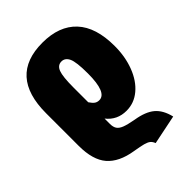

<svg xmlns="http://www.w3.org/2000/svg" viewBox="-225 -659 991 991"><g transform="rotate(-45 270.5 -164.0)"><path d="M477 193 316 226Q310 210 300 202Q290 194 270 188.5Q250 183 207 176Q114 161 69.5 109.5Q25 58 25 -45V-283Q25 -554 269 -554Q391 -554 456 -484.5Q521 -415 521 -278Q521 -200 496.5 -136Q472 -72 428 -35Q384 2 328 2Q260 2 219 -50V-11Q219 12 228 25.5Q237 39 259 47.5Q281 56 325 64Q393 75 428 104.5Q463 134 477 193ZM219 -276V-169Q231 -151 241.5 -143.5Q252 -136 267 -136Q323 -136 323 -275Q323 -360 309.5 -388Q296 -416 270 -416Q242 -416 230.5 -386Q219 -356 219 -276Z"/></g></svg>

Font: Fira Sans Condensed Black
Style: Regular
Weight: 900
Width: 3
Designer: Carrois Corporate & Edenspiekermann AG
Foundry: Carrois Corporate GbR & Edenspiekermann AG
Version: Version 4.203